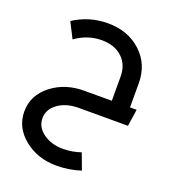

<svg xmlns="http://www.w3.org/2000/svg" viewBox="-158 -653 1030 1141"><g transform="rotate(20 357.0 -82.0)"><path d="M334 0Q256 1 205.5 38Q155 75 155 131Q155 187 206 224Q257 261 331 261Q389 261 444 242L482 344Q407 368 329 368Q209 368 124.5 299.5Q40 231 40 130Q40 27 127.5 -41Q215 -109 340 -107H507V-259Q507 -335 458.5 -380Q410 -425 329 -425Q240 -425 163 -370L113 -468Q211 -532 329 -532Q457 -532 539.5 -455.5Q622 -379 622 -259V-107H664L648 0Z"/></g></svg>

Font: Montserrat-Arabic
Style: Regular
Weight: 400
Designer: Mohamed Gaber
Foundry: Kief Type Foundry
Version: Version 5.008;PS 005.008;hotconv 1.0.88;makeotf.lib2.5.64775